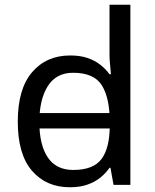

<svg xmlns="http://www.w3.org/2000/svg" viewBox="-20 -780 655 810"><path d="M104 -238V-303H480V-238ZM275 10Q175 10 115 -59.5Q55 -129 55 -267Q55 -405 115.5 -475.5Q176 -546 276 -546Q318 -546 349 -535.5Q380 -525 403 -507Q426 -489 442 -467H448Q447 -480 444.5 -505.5Q442 -531 442 -546V-760H530V0H459L446 -72H442Q426 -49 403 -30.5Q380 -12 348.5 -1Q317 10 275 10ZM289 -63Q374 -63 408.5 -109.5Q443 -156 443 -250V-266Q443 -366 410 -419.5Q377 -473 288 -473Q217 -473 181.5 -416.5Q146 -360 146 -265Q146 -169 181.5 -116Q217 -63 289 -63Z"/></svg>

Font: hexbangla15
Style: Regular
Weight: 400
Designer: Jelle Bosma - Monotype Design Team
Foundry: Monotype Imaging Inc.
Version: Version 2.006